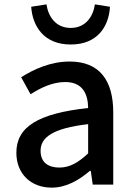

<svg xmlns="http://www.w3.org/2000/svg" viewBox="-20 -846 615 880"><path d="M217 14C283 14 342 -20 392 -63H396L405 0H499V-331C499 -478 436 -564 299 -564C211 -564 134 -528 77 -492L120 -414C167 -444 221 -470 279 -470C360 -470 383 -414 384 -351C155 -326 55 -265 55 -146C55 -49 122 14 217 14ZM252 -78C203 -78 166 -100 166 -155C166 -216 221 -258 384 -277V-143C339 -101 300 -78 252 -78ZM304 -642C428 -642 479 -726 484 -815L415 -826C407 -771 373 -718 304 -718C235 -718 201 -771 193 -826L123 -815C129 -726 181 -642 304 -642Z"/></svg>

Font: Noto Sans CJK HK Medium
Style: Regular
Weight: 500
Designer: Ryoko NISHIZUKA 西塚涼子 (kana, bopomofo & ideographs); Paul D. Hunt (Latin, Greek & Cyrillic); Sandoll Communications 산돌커뮤니
Foundry: Adobe
Version: Version 2.004;hotconv 1.0.118;makeotfexe 2.5.65603